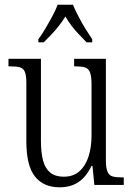

<svg xmlns="http://www.w3.org/2000/svg" viewBox="-20 -786 566 816"><path d="M233 10Q165 10 128.5 -36Q92 -82 92 -185V-434Q92 -466 85.5 -481Q79 -496 64 -500Q49 -504 23 -504H16V-536H154V-186Q154 -138 163 -104Q172 -70 193.5 -52.5Q215 -35 251 -35Q292 -35 318 -58.5Q344 -82 356.5 -121.5Q369 -161 369 -210V-426Q369 -462 362.5 -478.5Q356 -495 341 -499.5Q326 -504 300 -504H295V-536H430V-104Q430 -72 437 -56Q444 -40 459 -36Q474 -32 499 -32H506V0H381L373 -81H369Q347 -35 314 -12.5Q281 10 233 10ZM143 -619Q157 -638 172.5 -664Q188 -690 202.5 -717Q217 -744 225 -766H290Q299 -744 313 -717Q327 -690 343 -664Q359 -638 372 -619V-606H348Q331 -624 314.5 -641Q298 -658 284 -676.5Q270 -695 258 -716Q245 -695 230.5 -676.5Q216 -658 200 -641Q184 -624 166 -606H143Z"/></svg>

Font: Noto Serif Ethiopic Condensed Light
Style: Regular
Weight: 300
Width: 3
Designer: Monotype Design Team
Foundry: Monotype Imaging Inc.
Version: Version 2.102